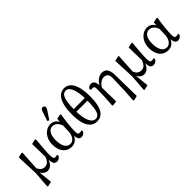

<svg xmlns="http://www.w3.org/2000/svg" viewBox="117 -1824 3070 3070"><g transform="rotate(-45 1652.5 -288.5)"><path d="M78.8 179.8 91.1 190.2 173.5 171.5 147.3 -83.5 160.8 -104C160.8 -191.3 169.6 -280.2 180.5 -477.6L170.2 -487.7L84.7 -469L100.2 -101.5L78.8 179.8ZM261.2 13.1C328.7 13.1 382.4 -38.9 415.7 -164L397.7 -182.7C361.5 -86.5 323.6 -64 270.7 -64C232.1 -64 189.9 -80.9 158.7 -153.1L137.1 -94.2C159 -22.5 214.6 13.1 261.2 13.1ZM471.1 13.1C510.8 13.1 539.3 -10 554.8 -39.7L546.4 -65.3C533.6 -60.3 517.9 -56.4 504.9 -56.4C472.2 -56.4 462.1 -73.1 460.1 -135.5C458.2 -204.8 467.1 -278 483 -477.6L472.6 -487.7L387.1 -469L394.4 -124.2C396.7 -37.7 411.9 13.1 471.1 13.1Z M805.3 13.1C882.8 13.1 944.9 -31.8 968.1 -136.4L948.1 -135.6C954.1 -17.3 983.3 13.1 1025.9 13.1C1060.8 13.1 1091.5 -9.3 1107.6 -39.7L1099.3 -65.3C1085.5 -60.3 1069.8 -56.4 1056.7 -56.4C1025.8 -56.4 1012.8 -72.7 1012.8 -127.1C1012.8 -204.9 1027.8 -350.1 1048.7 -476.4L1033.6 -486.5L955.6 -468.2L948.7 -375.2L941.8 -197.9C936.9 -96.8 883.8 -35.6 823.9 -35.6C746.5 -35.6 696.2 -107.2 696.2 -249.5C696.2 -372.8 746.5 -441.1 817.3 -441.1C875.3 -441.1 933.8 -399.8 955.1 -292.4L977.6 -321.6C953.3 -444.7 894.4 -487.7 816.1 -487.7C712.4 -487.7 608.4 -392.4 608.4 -232.1C608.4 -71.3 695 13.1 805.3 13.1ZM819.3 -555.9 850.3 -542.5 938.9 -677.4C955.3 -701.8 960.7 -712.3 960.7 -728.9C960.7 -751.5 944.2 -766.9 919.7 -766.9C901.9 -766.9 885.8 -756.5 875.6 -726.3L819.3 -555.9Z M1379.2 13.1C1487.7 13.1 1583.7 -61.8 1583.7 -352.7C1583.7 -634.6 1491.3 -739.2 1379.7 -739.2C1268.5 -739.2 1171.1 -644.4 1171.1 -351.3C1171.1 -71.3 1271.3 13.1 1379.2 13.1ZM1390 -32.5C1315.3 -32.5 1251.8 -127.2 1251.8 -371.7C1251.8 -625.8 1296.9 -693.6 1375.4 -693.6C1441.4 -693.6 1504 -593.2 1504 -350.4C1504 -96.5 1463.7 -32.5 1390 -32.5ZM1205.3 -332.8H1556.2V-393.2H1205.3V-332.8Z M1727.4 -0.2 1736.9 10.2 1819 0 1814 -345.9C1813 -442.7 1788.1 -485.5 1730.4 -485.5C1695.5 -485.5 1675.5 -469.2 1656.2 -444.3L1667.4 -414C1680.1 -415.9 1693 -417.8 1705.6 -417.8C1734.7 -417.8 1742.8 -399.8 1742.8 -369.8L1739.9 -180.7L1727.4 -0.2ZM2022.2 179.8 2031.7 190.2 2113.8 171.5 2105.9 -313.4C2103.9 -444.1 2054.7 -487.7 1976.4 -487.7C1909.9 -487.7 1818.3 -421.8 1796 -321.4L1809 -305.7C1835.2 -362.6 1895.7 -415.7 1952.2 -415.7C2009.9 -415.7 2047.4 -382.6 2044.5 -304.4L2034.8 -11.3L2022.2 179.8Z M2261.8 179.8 2274.1 190.2 2356.5 171.5 2330.3 -83.5 2343.8 -104C2343.8 -191.3 2352.6 -280.2 2363.5 -477.6L2353.2 -487.7L2267.7 -469L2283.2 -101.5L2261.8 179.8ZM2444.2 13.1C2511.7 13.1 2565.4 -38.9 2598.7 -164L2580.7 -182.7C2544.5 -86.5 2506.6 -64 2453.7 -64C2415.1 -64 2372.9 -80.9 2341.7 -153.1L2320.1 -94.2C2342 -22.5 2397.6 13.1 2444.2 13.1ZM2654.1 13.1C2693.8 13.1 2722.3 -10 2737.8 -39.7L2729.4 -65.3C2716.6 -60.3 2700.9 -56.4 2687.9 -56.4C2655.2 -56.4 2645.1 -73.1 2643.1 -135.5C2641.2 -204.8 2650.1 -278 2666 -477.6L2655.6 -487.7L2570.1 -469L2577.4 -124.2C2579.7 -37.7 2594.9 13.1 2654.1 13.1Z M2988.3 13.1C3065.8 13.1 3127.9 -31.8 3151.1 -136.4L3131.1 -135.6C3137.1 -17.3 3166.3 13.1 3208.9 13.1C3243.8 13.1 3274.5 -9.3 3290.6 -39.7L3282.3 -65.3C3268.5 -60.3 3252.8 -56.4 3239.7 -56.4C3208.8 -56.4 3195.8 -72.7 3195.8 -127.1C3195.8 -204.9 3210.8 -350.1 3231.7 -476.4L3216.6 -486.5L3138.6 -468.2L3131.7 -375.2L3124.8 -197.9C3119.9 -96.8 3066.8 -35.6 3006.9 -35.6C2929.5 -35.6 2879.2 -107.2 2879.2 -249.5C2879.2 -372.8 2929.5 -441.1 3000.3 -441.1C3058.3 -441.1 3116.8 -399.8 3138.1 -292.4L3160.6 -321.6C3136.3 -444.7 3077.4 -487.7 2999.1 -487.7C2895.4 -487.7 2791.4 -392.4 2791.4 -232.1C2791.4 -71.3 2878 13.1 2988.3 13.1Z"/></g></svg>

Font: Source Serif Variable
Style: Regular
Weight: 389
Designer: Frank Grießhammer
Foundry: Adobe Systems Incorporated
Version: Version 3.001;hotconv 1.0.111;makeotfexe 2.5.65597